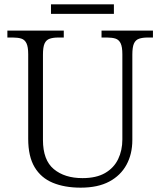

<svg xmlns="http://www.w3.org/2000/svg" viewBox="-20 -855 740 885"><path d="M352 10Q278 10 223.5 -12.5Q169 -35 139.5 -84.5Q110 -134 110 -215V-605Q110 -639 102 -655.5Q94 -672 78.5 -677Q63 -682 40 -682H14V-714H274V-682H248Q225 -682 209 -676.5Q193 -671 185.5 -654.5Q178 -638 178 -603V-210Q178 -117 228 -75.5Q278 -34 360 -34Q424 -34 464.5 -57.5Q505 -81 524.5 -121.5Q544 -162 544 -212V-605Q544 -639 536 -655.5Q528 -672 512.5 -677Q497 -682 474 -682H448V-714H685V-682H660Q637 -682 621 -676.5Q605 -671 597.5 -654.5Q590 -638 590 -603V-210Q590 -145 563 -95.5Q536 -46 483.5 -18Q431 10 352 10ZM215 -791V-835H505V-791Z"/></svg>

Font: Noto Serif Khmer Light
Style: Regular
Weight: 300
Version: Version 2.003